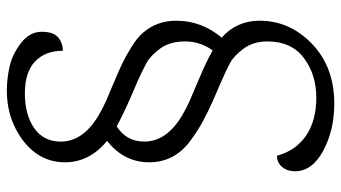

<svg xmlns="http://www.w3.org/2000/svg" viewBox="-236 -495 988 556"><g transform="rotate(-90 258.0 -217.0)"><path d="M476 41Q476 128 409 192.5Q342 257 236 257Q159 257 99.5 225Q40 193 40 143Q40 121 52.5 106Q65 91 85 91Q100 146 143.5 175.5Q187 205 253.5 205Q320 205 368 169Q416 133 416 63Q416 23 395.5 -5Q375 -33 354 -44.5Q333 -56 301.5 -69.5Q270 -83 244 -94.5Q218 -106 188.5 -121.5Q159 -137 128 -160Q66 -206 66 -279Q66 -352 128 -401Q66 -452 66 -523Q66 -594 126 -642Q214 -710 340 -684Q378 -676 411 -650.5Q444 -625 444 -590.5Q444 -556 427.5 -542.5Q411 -529 389 -529Q389 -580 358 -609.5Q327 -639 265.5 -639Q204 -639 165 -612Q126 -585 126 -535Q126 -471 201 -426Q227 -411 244.5 -403.5Q262 -396 296.5 -381.5Q331 -367 352 -357Q373 -347 400.5 -330Q428 -313 442 -296Q476 -256 476 -201Q476 -127 427 -69Q476 -26 476 41ZM126 -293Q126 -229 201 -184Q227 -169 244.5 -161.5Q262 -154 312.5 -132.5Q363 -111 390 -95Q416 -131 416 -175Q416 -219 395.5 -247Q375 -275 354 -286.5Q333 -298 302 -312Q214 -349 170 -373Q126 -345 126 -293Z"/></g></svg>

Font: Karma Light
Style: Regular
Weight: 300
Designer: Joana Correia
Foundry: Indian Type Foundry
Version: Version 1.202;PS 1.0;hotconv 1.0.78;makeotf.lib2.5.61930; tt